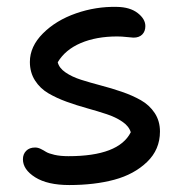

<svg xmlns="http://www.w3.org/2000/svg" viewBox="-20 -513 535 552"><path d="M179.2 19Q116.7 19 81.3 -3.2Q45.9 -25.4 45.9 -55.2Q45.9 -69.8 55.2 -79.3Q64.5 -88.9 81.1 -88.9Q88.9 -88.9 96.9 -85Q105 -81.1 112.3 -76.4Q119.6 -71.8 136.5 -67.9Q153.3 -64 176.8 -64Q321.3 -64 356 -132.8Q350.6 -150.4 331.5 -163.3Q312.5 -176.3 286.6 -184.8Q260.7 -193.4 230.7 -201.7Q200.7 -210 171.6 -220.5Q142.6 -231 118.9 -244.9Q95.2 -258.8 80.6 -281.7Q65.9 -304.7 65.9 -335Q65.9 -379.4 103.5 -417Q141.1 -454.6 198.5 -474.6Q255.9 -494.6 315.9 -493.2Q353.5 -492.7 375.7 -475.6Q397.9 -458.5 397.9 -438Q397.9 -422.9 388.9 -413.8Q379.9 -404.8 363.8 -404.8Q359.4 -404.8 344.7 -406.5Q330.1 -408.2 316.9 -408.2Q256.8 -408.2 212.2 -389.2Q167.5 -370.1 146 -334Q149.9 -317.4 168.5 -304.7Q187 -292 213.1 -283.7Q239.3 -275.4 270 -267.3Q300.8 -259.3 330.6 -249Q360.4 -238.8 385 -224.9Q409.7 -210.9 424.8 -188Q439.9 -165 439.9 -134.8Q439.9 -83 402.8 -47.4Q365.7 -11.7 308.6 3.7Q251.5 19 179.2 19Z"/></svg>

Font: Shantell Sans Bouncy
Style: Regular
Weight: 400
Designer: Stephen Nixon, Anya Danilova, Shantell Martin
Foundry: Arrow Type
Version: Version 1.006;[9816181b4]